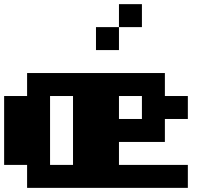

<svg xmlns="http://www.w3.org/2000/svg" viewBox="-20 -909 1040 929"><path d="M333.3 -111.1V-444.4H222.2V-111.1ZM555.6 -333.3H666.7V-444.4H555.6ZM111.1 -111.1H0V-444.4H111.1V-555.6H777.8V-444.4H888.9V-333.3H777.8V-222.2H555.6V-111.1H888.9V0H111.1ZM666.7 -777.8H555.6V-888.9H666.7ZM555.6 -666.7H444.4V-777.8H555.6Z"/></svg>

Font: Pixeloid Sans
Style: Bold
Weight: 700
Monospace: yes
Designer: GGBot
Version: 0.3